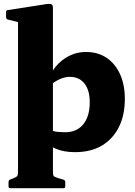

<svg xmlns="http://www.w3.org/2000/svg" viewBox="-20 -787 712 1012"><path d="M75 205V-565H259V205ZM228 -109Q241 -101 263.5 -95.5Q286 -90 323 -90Q385 -90 419 -132Q453 -174 453 -248Q453 -312 425 -347Q397 -382 348 -382Q324 -382 298 -371Q272 -360 247 -340L235 -367Q259 -433 313 -473Q367 -513 433 -513Q496 -513 541.5 -482.5Q587 -452 612.5 -396.5Q638 -341 638 -266Q638 -179 606 -116Q574 -53 516 -19Q458 15 375 15Q316 15 273 -3.5Q230 -22 185 -66ZM34 205Q25 205 25 195V173Q25 163 34 159L48 154Q67 146 71 140.5Q75 135 75 117V25H259V114Q259 135 262.5 140Q266 145 284 151L315 160Q324 164 324 173V195Q324 205 314 205ZM75 -564V-716L94 -666L21 -684Q12 -687 12 -697V-723Q12 -734 22 -734L228 -766Q245 -768 252 -764Q259 -760 259 -745V-564Z"/></svg>

Font: Hahmlet ExtraBold
Style: Regular
Weight: 800
Designer: Minjoo Ham & Mark Frömberg
Foundry: hypertype
Version: Version 1.002